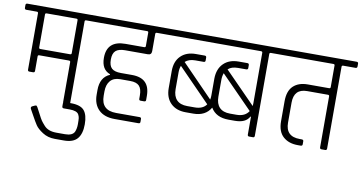

<svg xmlns="http://www.w3.org/2000/svg" viewBox="-95 -837 2440 1295"><g transform="rotate(10 1125.0 -190.0)"><path d="M350 -346V-572Q350 -581 341 -581H137Q127 -581 127 -572V-347Q127 -337 136 -337H340Q350 -337 350 -346ZM340 -294H137Q127 -294 127 -285V-186Q127 -174 116 -174H90Q79 -174 79 -186V-572Q79 -581 69 -581H-2Q-14 -581 -14 -593V-612Q-14 -623 -2 -623H492Q504 -623 504 -612V-593Q504 -581 492 -581H408Q398 -581 398 -572V-12Q398 0 387 0H361Q350 0 350 -12V-285Q350 -294 340 -294Z M350 18V-1Q350 -13 362 -13H402Q469 -13 494.5 17Q520 47 520 111.5Q520 176 492 209.5Q464 243 400 243H338Q290 243 253.5 219.5Q217 196 202 173Q187 150 171 120.5Q155 91 153.5 89Q152 87 150.5 83.5Q149 80 145.5 74.5Q142 69 142 63.5Q142 58 148 54Q170 43 174.5 43Q179 43 185 53Q191 63 207 94.5Q223 126 231 137.5Q239 149 256 168Q284 200 341 200H400Q450 200 464 172Q474 149 474 119Q474 89 472.5 77Q471 65 464 52Q451 30 402 30H362Q350 30 350 18Z M825 -581H488Q476 -581 476 -593V-612Q476 -623 488 -623H973Q985 -623 985 -612V-593Q985 -581 973 -581H892Q882 -581 882 -572V-454Q882 -428 857 -428H701Q657 -428 637 -410Q617 -392 617 -350Q617 -308 636.5 -290Q656 -272 700 -272H776Q899 -272 899 -150V-122Q899 -111 887 -111H863Q852 -111 852 -122V-145Q852 -190 833 -210Q814 -230 771 -230H702Q658 -230 635 -203.5Q612 -177 612 -130V-101Q612 -1 715 -1H875Q887 -1 887 10V30Q887 41 875 41H712Q641 41 602.5 3.5Q564 -34 564 -100V-131Q564 -219 629 -247V-251Q569 -273 569 -353Q569 -471 696 -471H824Q834 -471 834 -480V-572Q834 -581 825 -581Z M969 -623H1757Q1769 -623 1769 -612V-593Q1769 -581 1757 -581H1673Q1663 -581 1663 -572V-12Q1663 0 1652 0H1626Q1615 0 1615 -12V-134H1611Q1587 -88 1512 -88H1469Q1383 -88 1347 -149Q1311 -87 1228 -87H1176Q1111 -87 1073 -124.5Q1035 -162 1035 -228V-345Q1035 -411 1073 -448.5Q1111 -486 1176 -486H1236Q1248 -486 1248 -474V-454Q1248 -443 1236 -443H1179Q1135 -443 1110 -420L1324 -200Q1327 -214 1327 -229V-345Q1328 -411 1366 -448.5Q1404 -486 1469 -486H1528Q1540 -486 1540 -474V-454Q1540 -443 1528 -443H1472Q1427 -443 1404 -421L1614 -207Q1615 -213 1615 -227V-572Q1615 -581 1605 -581H969Q957 -581 957 -593V-612Q957 -623 969 -623ZM1179 -130H1230Q1286 -130 1310 -165L1090 -390Q1082 -369 1082 -344V-229Q1082 -181 1106.5 -155.5Q1131 -130 1179 -130ZM1472 -130H1516Q1575 -130 1600 -170L1383 -391Q1375 -370 1375 -344V-229Q1375 -181 1399.5 -155.5Q1424 -130 1472 -130Z M1868 -275V-138Q1868 -43 1965 -43H1978Q1991 -43 1991 -32V-11Q1991 0 1978 0H1959Q1896 0 1858 -34.5Q1820 -69 1820 -139V-276Q1820 -347 1856 -381Q1892 -415 1955 -415H2100Q2110 -415 2110 -424V-572Q2110 -581 2101 -581H1752Q1740 -581 1740 -593V-612Q1740 -623 1752 -623H2252Q2264 -623 2264 -612V-593Q2264 -581 2252 -581H2168Q2158 -581 2158 -572V-12Q2158 0 2147 0H2121Q2110 0 2110 -12V-361Q2110 -370 2100 -370H1958Q1868 -370 1868 -275Z"/></g></svg>

Font: Rajdhani
Style: Regular
Weight: 400
Designer: Satya Rajpurohit, Jyotish Sonowal
Foundry: Indian Type Foundry
Version: Version 1.201 February 1, 2022